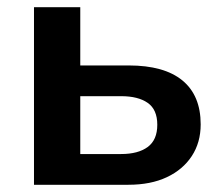

<svg xmlns="http://www.w3.org/2000/svg" viewBox="-20 -511 611 531"><path d="M74 0V-491H202V-330H336Q434 -330 484.5 -288.5Q535 -247 535 -167Q535 -117 510.5 -79.5Q486 -42 441.5 -21Q397 0 335 0ZM202 -85H315Q362 -85 388.5 -104.5Q415 -124 415 -166Q415 -208 388.5 -226.5Q362 -245 315 -245H202Z"/></svg>

Font: Nunito Sans 11pt
Style: Bold
Weight: 700
Version: Version 3.101;gftools[0.9.27]